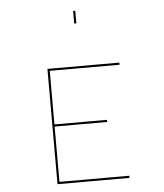

<svg xmlns="http://www.w3.org/2000/svg" viewBox="-55 -938 764 896"><g transform="rotate(-5 327.0 -489.5)"><path d="M515 -100V-90H178V-630H515V-620H188V-369H434V-359H188V-100ZM331 -830H321V-889H331Z"/></g></svg>

Font: Bungee Hairline
Style: Regular
Weight: 400
Designer: David Jonathan Ross
Foundry: David Jonathan Ross
Version: Version 1.001;PS 1.0;hotconv 1.0.72;makeotf.lib2.5.5900